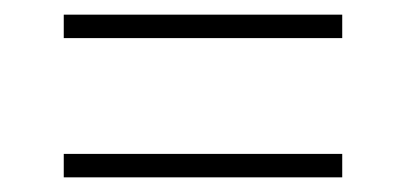

<svg xmlns="http://www.w3.org/2000/svg" viewBox="-20 -384 554 262"><path d="M67 -332V-364H447V-332ZM67 -142V-174H447V-142Z"/></svg>

Font: Saira Semi Condensed Thin
Style: Regular
Weight: 100
Width: 4
Designer: Hector Gatti with collaboration of the Omnibus-Type team
Foundry: Omnibus-Type
Version: Version 1.001; ttfautohint (v1.8)